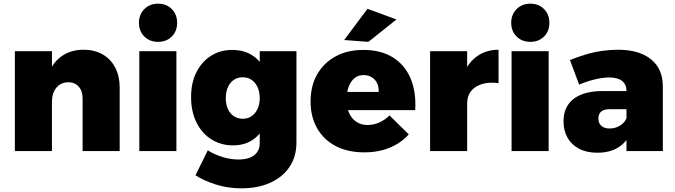

<svg xmlns="http://www.w3.org/2000/svg" viewBox="-20 -823 3677 1046"><path d="M430 -287Q430 -328 408.5 -351.5Q387 -375 352 -375Q311 -374 287 -345Q263 -316 263 -269H217Q217 -358 243.5 -422Q270 -486 319 -519Q368 -552 436 -552Q494 -552 538.5 -527Q583 -502 607.5 -455Q632 -408 632 -345V0H430ZM61 -544H263V0H61Z M739 -544H941V0H739ZM841 -803Q887 -803 916 -773.5Q945 -744 945 -699Q945 -653 916 -624Q887 -595 841 -595Q796 -595 766.5 -624Q737 -653 737 -699Q737 -744 766.5 -773.5Q796 -803 841 -803Z M1595 -47Q1595 30 1557.5 86Q1520 142 1452.5 172.5Q1385 203 1296 203Q1220 203 1155 182Q1090 161 1045 132L1112 -4Q1148 19 1192.5 32.5Q1237 46 1279 46Q1316 46 1342 35.5Q1368 25 1381.5 5Q1395 -15 1395 -41V-544H1595ZM1245 -551Q1311 -551 1357.5 -519.5Q1404 -488 1428.5 -430Q1453 -372 1453 -293Q1453 -213 1429 -154Q1405 -95 1359.5 -63Q1314 -31 1249 -31Q1184 -31 1132 -63.5Q1080 -96 1050.5 -155.5Q1021 -215 1021 -294Q1021 -372 1050 -429.5Q1079 -487 1129.5 -519Q1180 -551 1245 -551ZM1302 -402Q1275 -402 1254 -388Q1233 -374 1221.5 -348Q1210 -322 1210 -288Q1210 -255 1221.5 -229.5Q1233 -204 1254 -190Q1275 -176 1302 -176Q1330 -176 1350.5 -190Q1371 -204 1383 -229.5Q1395 -255 1395 -288Q1395 -323 1383 -348.5Q1371 -374 1350.5 -388Q1330 -402 1302 -402Z M2043 -322Q2044 -350 2034 -370.5Q2024 -391 2005 -402.5Q1986 -414 1961 -414Q1931 -414 1910.5 -396.5Q1890 -379 1879 -349Q1868 -319 1868 -281Q1868 -237 1882.5 -206Q1897 -175 1922.5 -158.5Q1948 -142 1982 -142Q2048 -142 2102 -194L2207 -91Q2165 -44 2103.5 -18.5Q2042 7 1965 7Q1874 7 1808.5 -27.5Q1743 -62 1707.5 -124.5Q1672 -187 1672 -270Q1672 -355 1708 -418Q1744 -481 1808.5 -516Q1873 -551 1959 -551Q2055 -551 2120 -510.5Q2185 -470 2216.5 -396.5Q2248 -323 2242 -223H1841V-322ZM1982 -775 2140 -717 1987 -595 1855 -605Z M2696 -370Q2644 -377 2605.5 -365Q2567 -353 2546 -326.5Q2525 -300 2525 -260L2479 -269Q2479 -356 2505.5 -420Q2532 -484 2581 -518Q2630 -552 2696 -552ZM2323 -544H2525V0H2323Z M2767 -544H2969V0H2767ZM2869 -803Q2915 -803 2944 -773.5Q2973 -744 2973 -699Q2973 -653 2944 -624Q2915 -595 2869 -595Q2824 -595 2794.5 -624Q2765 -653 2765 -699Q2765 -744 2794.5 -773.5Q2824 -803 2869 -803Z M3301 -228Q3271 -228 3255.5 -215.5Q3240 -203 3240 -177Q3240 -152 3256 -137.5Q3272 -123 3301 -123Q3322 -123 3340 -130Q3358 -137 3372 -149.5Q3386 -162 3393 -179L3418 -107Q3398 -52 3351 -21.5Q3304 9 3234 9Q3176 9 3135 -12.5Q3094 -34 3072 -72.5Q3050 -111 3050 -162Q3050 -241 3104 -283.5Q3158 -326 3260 -327H3411V-228ZM3393 -329Q3393 -363 3369 -382Q3345 -401 3299 -401Q3266 -401 3223 -391Q3180 -381 3135 -362L3085 -496Q3130 -514 3174 -527Q3218 -540 3261.5 -546Q3305 -552 3347 -552Q3462 -552 3526.5 -500Q3591 -448 3591 -353V0H3393Z"/></svg>

Font: Alexandria ExtraBold
Style: Regular
Weight: 800
Designer: Mohamed Gaber
Foundry: Kief Type Foundry
Version: Version 5.100